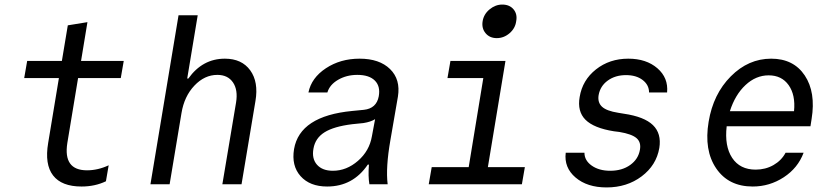

<svg xmlns="http://www.w3.org/2000/svg" viewBox="-20 -807 3640 841"><path d="M275 -181Q256 -61 361 -61Q409 -61 456 -83L444 -13Q396 10 337 10Q250 10 212.5 -38.5Q175 -87 191 -181L238 -465H86L99 -540H251L277 -696L363 -710L335 -540H522L509 -465H322Z M639 0 762 -740H846L800 -463H805Q867 -550 965 -550Q1039 -550 1076 -499Q1113 -448 1099 -365L1038 0H954L1014 -358Q1023 -413 1000.5 -446Q978 -479 932 -479Q876 -479 831.5 -432Q787 -385 775 -312L723 0Z M1639 -385Q1647 -429 1622 -454Q1597 -479 1545 -479Q1498 -479 1461 -457.5Q1424 -436 1414 -402H1331Q1344 -466 1407.5 -508Q1471 -550 1555 -550Q1642 -550 1688.5 -504.5Q1735 -459 1723 -384L1690 -193Q1669 -73 1678 0H1598Q1592 -35 1596 -86H1591Q1526 10 1413 10Q1337 10 1296.5 -35.5Q1256 -81 1268 -154Q1293 -299 1523 -321L1574 -326Q1629 -332 1639 -385ZM1623 -285Q1604 -273 1572 -268L1523 -263Q1442 -253 1401.5 -227.5Q1361 -202 1353 -156Q1345 -112 1368.5 -85.5Q1392 -59 1438 -59Q1498 -59 1548 -102.5Q1598 -146 1609 -210Z M1858 0 1871 -75H2033L2097 -465H1940L1953 -540H2194L2117 -75H2279L2266 0ZM2180 -787Q2212 -787 2229.5 -766Q2247 -745 2241 -714Q2237 -683 2212 -661.5Q2187 -640 2156 -640Q2125 -640 2107 -661.5Q2089 -683 2094 -714Q2099 -745 2124.5 -766Q2150 -787 2180 -787Z M2458 -138H2540Q2540 -104 2572 -81.5Q2604 -59 2653 -59Q2705 -59 2740.5 -84.5Q2776 -110 2783 -151Q2789 -184 2768 -202Q2747 -220 2693 -229L2669 -232Q2581 -246 2544.5 -282.5Q2508 -319 2519 -382Q2531 -456 2590.5 -503Q2650 -550 2732 -550Q2811 -550 2859.5 -508Q2908 -466 2902 -402H2823Q2823 -435 2795 -456.5Q2767 -478 2722 -478Q2675 -478 2642 -454Q2609 -430 2602 -390Q2597 -358 2617 -339.5Q2637 -321 2688 -313L2712 -309Q2802 -296 2840 -259Q2878 -222 2868 -159Q2855 -83 2790.5 -34.5Q2726 14 2637 14Q2552 14 2501 -29.5Q2450 -73 2458 -138Z M3163 -254Q3153 -167 3187 -115.5Q3221 -64 3290 -64Q3333 -64 3368 -84Q3403 -104 3421 -138H3500Q3475 -71 3413 -30.5Q3351 10 3277 10Q3171 10 3117 -69.5Q3063 -149 3084 -274Q3104 -395 3181 -472.5Q3258 -550 3358 -550Q3456 -550 3505 -476.5Q3554 -403 3535 -286L3530 -254ZM3347 -477Q3291 -477 3245.5 -434.5Q3200 -392 3177 -320H3458Q3465 -391 3434.5 -434Q3404 -477 3347 -477Z"/></svg>

Font: CommitMono
Style: Italic
Weight: 400
Monospace: yes
Designer: Eigil Nikolajsen
Foundry: Eigil Nikolajsen
Version: Version 1.143